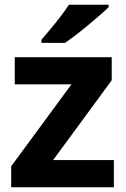

<svg xmlns="http://www.w3.org/2000/svg" viewBox="-20 -786 528 806"><path d="M458 0H27V-88L280 -432H42V-546H449V-449L203 -114H458ZM436 -766V-756Q422 -742 399 -722Q376 -702 349.5 -680Q323 -658 297.5 -638.5Q272 -619 253 -606H154V-619Q170 -638 191.5 -663.5Q213 -689 234 -716.5Q255 -744 269 -766Z"/></svg>

Font: Noto IKEA Simplified Chinese
Style: Bold
Weight: 700
Designer: Monotype Design Team
Foundry: Monotype Imaging Inc.
Version: Version 1.100